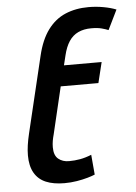

<svg xmlns="http://www.w3.org/2000/svg" viewBox="-55 -818 618 873"><g transform="rotate(-5 254.0 -382.0)"><path d="M204 12Q154 12 119.5 -2.5Q85 -17 67 -48.5Q49 -80 49 -128Q49 -150 52.5 -174.5Q56 -199 63 -228L146 -575Q163 -647 196 -691.5Q229 -736 276 -756Q323 -776 382 -776Q416 -776 449.5 -770Q483 -764 508 -754L464 -664Q452 -669 433.5 -674Q415 -679 386 -679Q352 -679 326.5 -667Q301 -655 284.5 -630Q268 -605 259 -567L248 -522H420L397 -428H225L174 -213Q170 -199 167.5 -184.5Q165 -170 165 -155Q165 -118 184.5 -102Q204 -86 233 -86Q259 -86 284 -90.5Q309 -95 336 -106L344 -15Q333 -10 310.5 -3.5Q288 3 260.5 7.5Q233 12 204 12Z"/></g></svg>

Font: Ubuntu Sans SemiBold
Style: Italic
Weight: 600
Italic angle: -13.5°
Designer: Dalton Maag Ltd
Foundry: Dalton Maag Ltd
Version: Version 1.006